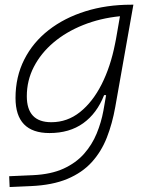

<svg xmlns="http://www.w3.org/2000/svg" viewBox="-20 -542 626 797"><path d="M20 234.4 18.1 189.5 117.7 185.1Q191.9 181.6 243.7 158Q295.4 134.3 328.9 96.4Q362.3 58.6 381.3 12.2Q400.4 -34.2 409.2 -82.5L420.4 -147H412.1Q382.3 -71.3 325.4 -30.5Q268.6 10.3 185.5 10.3Q44.4 10.3 44.4 -135.3Q44.4 -223.1 80.6 -294.7Q116.7 -366.2 181.9 -417Q247.1 -467.8 334.5 -495.1Q421.9 -522.5 524.4 -522.5H533.7L458.5 -98.1Q446.3 -29.3 423.6 28.8Q400.9 86.9 361.1 130.9Q321.3 174.8 259.5 200.7Q197.8 226.6 107.9 230.5ZM478 -474.6Q395.5 -466.3 325 -438Q254.4 -409.7 202.1 -365.5Q149.9 -321.3 120.6 -264.6Q91.3 -208 91.3 -142.6Q91.3 -34.7 192.9 -34.7Q259.3 -34.7 312 -76.7Q364.7 -118.7 401.9 -192.1Q439 -265.6 457.5 -359.9L461.4 -379.4Z"/></svg>

Font: Cascadia Mono ExtraLight
Style: Italic
Weight: 200
Italic angle: -10°
Monospace: yes
Designer: Aaron Bell
Foundry: Saja Typeworks
Version: Version 2404.023; ttfautohint (v1.8.4)